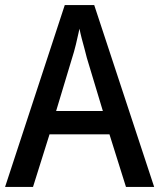

<svg xmlns="http://www.w3.org/2000/svg" viewBox="-20 -736 627 756"><path d="M476 0 411 -207H175L110 0H0L235 -716H351L587 0ZM322 -508Q319 -522 313 -543Q307 -564 301.5 -585.5Q296 -607 293 -623Q287 -594 279 -561.5Q271 -529 264 -508L201 -299H385Z"/></svg>

Font: Noto Sans Thai SemCond Med
Style: Regular
Weight: 500
Width: 4
Designer: Monotype Design Team
Foundry: Monotype Imaging Inc.
Version: Version 2.002; ttfautohint (v1.8.4.7-5d5b)